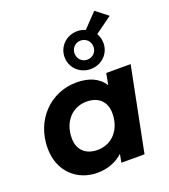

<svg xmlns="http://www.w3.org/2000/svg" viewBox="-162 -1030 1015 1154"><g transform="rotate(-20 345.0 -453.0)"><path d="M437 -592C508 -592 562 -645 562 -713C562 -736 556 -757 545 -776L653 -854L576 -914L489 -823C473 -830 456 -834 437 -834C367 -834 313 -780 313 -713C313 -645 367 -592 437 -592ZM437 -774C471 -774 498 -748 498 -713C498 -678 472 -652 437 -652C403 -652 377 -678 377 -713C377 -748 404 -774 437 -774ZM516 -538 502 -465C467 -521 405 -546 327 -546C161 -546 30 -414 30 -233C30 -80 137 8 262 8C328 8 384 -14 427 -53L417 0H565L672 -538ZM310 -121C232 -121 187 -167 187 -240C187 -345 253 -417 345 -417C423 -417 468 -371 468 -298C468 -193 402 -121 310 -121Z"/></g></svg>

Font: AWKNG-Font
Style: Bold Italic
Weight: 700
Italic angle: -11.3°
Designer: Awakening Church
Foundry: Awakening Church
Version: Version 1.700;PS 001.700;hotconv 1.0.88;makeotf.lib2.5.64775